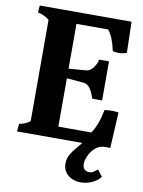

<svg xmlns="http://www.w3.org/2000/svg" viewBox="-95 -732 748 1001"><g transform="rotate(10 279.5 -231.5)"><path d="M402 106Q402 125 412 134.5Q422 144 437 144Q450 144 458.5 138.5Q467 133 481 122L507 157Q488 180 460 192Q432 204 402 204Q363 204 335.5 181.5Q308 159 308 121Q308 94 319.5 73.5Q331 53 352 29Q357 23 363 16Q369 9 376 0H30L34 -41Q50 -43 67 -50.5Q84 -58 91 -66V-601Q67 -622 30 -630L33 -667H519L523 -502Q500 -495 481 -495Q471 -495 449 -499Q441 -537 431 -561.5Q421 -586 406 -606H238V-369L331 -376Q349 -378 364.5 -396Q380 -414 387 -443H439V-236H387Q373 -276 360 -292Q347 -308 330 -310L238 -318V-62H413Q445 -110 460 -189Q481 -192 501 -192Q518 -192 534 -189L524 0H496Q468 0 447 17.5Q426 35 414 60.5Q402 86 402 106Z"/></g></svg>

Font: Caladea
Style: Bold
Weight: 700
Designer: Carolina Giovagnoli and Andres Torresi
Foundry: Carolina Giovagnoli & Andres Torresi
Version: Version 1.001